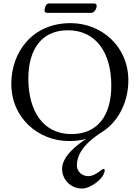

<svg xmlns="http://www.w3.org/2000/svg" viewBox="-20 -797 803 1104"><path d="M250 -723H505C521 -723 536 -745 536 -765C536 -771 529 -777 523 -777H260C241 -777 236 -744 236 -735C236 -729 243 -723 250 -723ZM718 -335C718 -532 562 -664 386 -664C164 -664 45 -495 45 -315C45 -118 201 14 377 14C412 14 445 10 475 2C425 34 337 101 337 174C337 237 388 287 451 287C505 287 582 225 582 182C582 177 579 174 575 174C574 174 572 175 570 176C561 181 523 216 488 216C453 216 422 190 422 155C422 67 501 4 571 -41C659 -97 718 -209 718 -335ZM391 -26C230 -26 143 -156 143 -345C143 -514 220 -623 370 -623C533 -623 620 -493 620 -305C620 -135 543 -26 391 -26Z"/></svg>

Font: EB Garamond
Style: Regular
Weight: 400
Designer: Georg Duffner and Octavio Pardo
Foundry: Georg Duffner
Version: Version 1.000;PS 001.000;hotconv 1.0.88;makeotf.lib2.5.64775